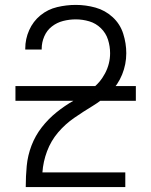

<svg xmlns="http://www.w3.org/2000/svg" viewBox="-20 -763 616 783"><path d="M85 0H491V-60H153Q156 -104 172 -146.5Q188 -189 217 -223Q246 -257 283 -282.5Q320 -308 358 -331Q396 -354 428.5 -385.5Q461 -417 478 -459Q495 -501 495 -546Q495 -586 482.5 -625.5Q470 -665 439.5 -693Q409 -721 369.5 -732Q330 -743 289 -743Q251 -743 213 -734Q175 -725 145 -700.5Q115 -676 99 -640Q83 -604 83 -565V-561H150V-564Q150 -590 160.5 -614.5Q171 -639 191.5 -655Q212 -671 237.5 -677.5Q263 -684 289 -684Q317 -684 344 -676Q371 -668 391.5 -648Q412 -628 420.5 -601Q429 -574 429 -546Q429 -503 408.5 -464Q388 -425 353 -399.5Q318 -374 281 -353Q244 -332 210.5 -305Q177 -278 150.5 -244Q124 -210 108.5 -169.5Q93 -129 89 -86.5Q85 -44 85 -1ZM43 -352H534V-412H43Z"/></svg>

Font: Iosevka Sparkle Light
Style: Regular
Weight: 300
Designer: Belleve Invis
Foundry: Belleve Invis
Version: Version 4.5.0; ttfautohint (v1.8.3)